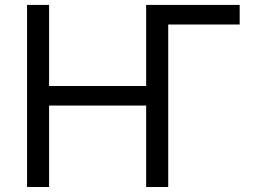

<svg xmlns="http://www.w3.org/2000/svg" viewBox="-20 -747 1026 767"><path d="M937.5 -727.3V-649.1H652V0H563.9V-325.3H176.1V0H88.1V-727.3H176.1V-403.4H563.9V-727.3Z"/></svg>

Font: Inter UI
Style: Regular
Weight: 400
Designer: Rasmus Andersson
Foundry: rsms
Version: 3.2;8d6f07862